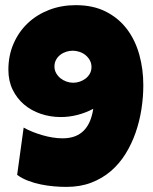

<svg xmlns="http://www.w3.org/2000/svg" viewBox="-20 -732 595 749"><path d="M539.1 -399.4Q539.1 -353 531.7 -305.9Q524.4 -258.8 509 -214.6Q493.7 -170.4 469.7 -131.8Q445.8 -93.3 412.6 -64.7Q379.4 -36.1 336.2 -19.5Q293 -2.9 239.3 -2.9Q215.8 -2.9 190.2 -5.1Q164.6 -7.3 139.4 -12.5Q114.3 -17.6 90.3 -26.6Q66.4 -35.6 46.9 -49.8L72.3 -234.4Q87.4 -225.6 106.4 -218Q125.5 -210.4 145.5 -204.6Q165.5 -198.7 185.5 -195.6Q205.6 -192.4 223.6 -192.4Q252 -192.4 272.7 -200.4Q293.5 -208.5 307.9 -223.6Q322.3 -238.8 331.1 -260Q339.8 -281.2 343.8 -307.6Q314.5 -292 282.2 -283.7Q250 -275.4 216.8 -275.4Q175.8 -275.4 138.7 -288.1Q101.6 -300.8 73.7 -324.5Q45.9 -348.1 29.3 -382.3Q12.7 -416.5 12.7 -460Q12.7 -515.6 33 -562Q53.2 -608.4 88.4 -641.6Q123.5 -674.8 171.6 -693.4Q219.7 -711.9 275.4 -711.9Q343.3 -711.9 392.8 -686.8Q442.4 -661.6 474.9 -618.9Q507.3 -576.2 523.2 -519.5Q539.1 -462.9 539.1 -399.4ZM336.9 -470.7Q336.9 -485.4 330.3 -497.1Q323.7 -508.8 313.5 -517.1Q303.2 -525.4 290 -529.8Q276.9 -534.2 263.7 -534.2Q250.5 -534.2 237.8 -530Q225.1 -525.9 214.8 -517.8Q204.6 -509.8 198.5 -498.3Q192.4 -486.8 192.4 -472.7Q192.4 -458.5 199 -446.8Q205.6 -435.1 215.8 -426.8Q226.1 -418.5 239.3 -413.8Q252.4 -409.2 265.6 -409.2Q278.8 -409.2 291.5 -413.6Q304.2 -418 314.5 -426Q324.7 -434.1 330.8 -445.3Q336.9 -456.5 336.9 -470.7Z"/></svg>

Font: Luckiest Guy
Style: Regular
Weight: 400
Designer: Astigmatic (AOETI)
Foundry: Astigmatic (AOETI)
Version: Version 1.000